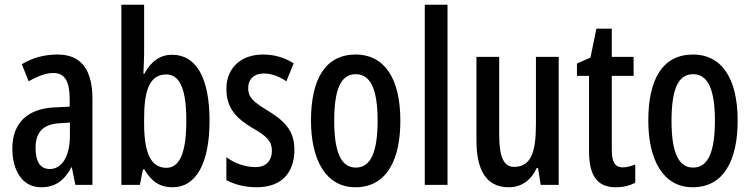

<svg xmlns="http://www.w3.org/2000/svg" viewBox="-20 -780 3173 810"><path d="M223 -550C167 -550 116 -536 72 -509L101 -437C141 -460 175 -472 205 -472C254 -472 274 -436 274 -361V-330L211 -327C97 -322 32 -262 32 -153C32 -68 69 10 154 10C213 10 251 -18 281 -74H283L298 0H370V-362C370 -483 325 -550 223 -550ZM230 -260 275 -263V-209C275 -121 242 -67 190 -67C152 -67 130 -95 130 -156C130 -222 162 -256 230 -260Z M588 -551V-760H492V0H570L583 -65H589C620 -12 657 10 708 10C808 10 864 -92 864 -271C864 -451 808 -549 706 -549C657 -549 618 -523 589 -469H585C586 -502 588 -530 588 -551ZM681 -466C740 -466 766 -401 766 -272C766 -135 738 -72 682 -72C618 -72 588 -132 588 -258V-280C588 -389 607 -466 681 -466Z M1222 -149C1222 -231 1177 -272 1110 -313C1046 -352 1027 -370 1027 -408C1027 -446 1052 -470 1093 -470C1126 -470 1159 -457 1188 -437L1219 -513C1180 -537 1138 -550 1090 -550C996 -550 935 -493 935 -405C935 -323 978 -280 1045 -240C1108 -205 1127 -182 1127 -145C1127 -100 1101 -75 1058 -75C1012 -75 966 -93 935 -117V-20C969 -2 1012 10 1063 10C1163 10 1222 -46 1222 -149Z M1669 -271C1669 -453 1599 -550 1481 -550C1351 -550 1292 -444 1292 -271C1292 -107 1354 10 1479 10C1613 10 1669 -108 1669 -271ZM1390 -270C1390 -402 1417 -467 1481 -467C1544 -467 1573 -402 1573 -271C1573 -138 1544 -73 1481 -73C1418 -73 1390 -140 1390 -270Z M1868 0V-760H1772V0Z M2337 -540H2241V-256C2241 -135 2219 -76 2148 -76C2105 -76 2086 -119 2086 -210V-540H1990V-188C1990 -66 2029 10 2126 10C2179 10 2220 -18 2244 -71H2250L2261 0H2337Z M2608 -74C2571 -74 2561 -100 2561 -150V-460H2653V-540H2561V-659H2496L2471 -537L2414 -512V-460H2465V-142C2465 -40 2499 10 2577 10C2610 10 2637 3 2660 -9V-86C2642 -79 2625 -74 2608 -74Z M3092 -271C3092 -453 3022 -550 2904 -550C2774 -550 2715 -444 2715 -271C2715 -107 2777 10 2902 10C3036 10 3092 -108 3092 -271ZM2813 -270C2813 -402 2840 -467 2904 -467C2967 -467 2996 -402 2996 -271C2996 -138 2967 -73 2904 -73C2841 -73 2813 -140 2813 -270Z"/></svg>

Font: Noto Sans Lao ExtraCondensed Medium
Style: Regular
Weight: 500
Width: 2
Designer: Monotype Design Team
Foundry: Monotype Imaging Inc.
Version: Version 2.003